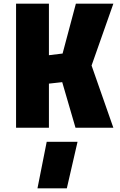

<svg xmlns="http://www.w3.org/2000/svg" viewBox="-20 -692 649 1040"><path d="M67 0ZM476 -337 594 0H389L317 -247L245 -239V0H67V-672H245V-393L319 -402L391 -672H594ZM233 76H400L342 328H183Z"/></svg>

Font: Cairo Black
Style: Regular
Weight: 900
Designer: Mohamed Gaber, the designers of Titillium
Foundry: Kief Type Foundry
Version: Version 2.009; ttfautohint (v1.5.33-1714) -l 8 -r 50 -G 200 